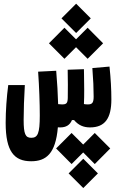

<svg xmlns="http://www.w3.org/2000/svg" viewBox="-20 -667 626 1011"><path d="M144 182.1C221.2 182.1 272.9 144 284.7 3.4C288.6 3.9 292.5 3.9 296.9 3.9C327.1 3.9 347.7 -7.8 358.9 -34.7H370.1C393.6 -6.8 420.9 3.9 454.1 3.9C533.2 3.9 566.4 -44.9 566.4 -143.1C566.4 -196.8 563.5 -250.5 556.6 -316.4L466.3 -308.6C471.2 -247.1 473.1 -199.7 473.1 -159.2C473.1 -127.4 466.8 -117.2 442.9 -117.2C435.5 -117.2 428.2 -117.7 421.9 -119.1C424.3 -164.1 423.3 -223.6 422.4 -277.3C422.4 -286.1 421.9 -294.4 421.9 -302.7L336.4 -299.8C337.4 -247.6 337.9 -191.9 336.9 -150.9C335.9 -124 330.6 -117.2 306.6 -117.2C301.3 -117.2 293.9 -117.7 286.1 -118.7C284.7 -170.4 281.2 -233.9 275.9 -294.4L180.7 -289.6C186.5 -211.4 189.5 -119.6 189.5 -59.1C189.5 36.1 178.7 58.6 144.5 58.6C113.8 58.6 104.5 38.6 104.5 -35.6C104.5 -84.5 106.9 -156.7 110.8 -219.2H23.4C15.1 -156.7 9.8 -82.5 9.8 -20C9.8 131.3 55.2 182.1 144 182.1ZM441.4 -357.4 522.9 -439 441.4 -521 380.4 -460 319.3 -521 237.8 -439 319.3 -357.4 380.4 -418.5ZM479 33.2 418 94.2 356.9 33.2 275.4 114.7 356.9 196.8 418 135.7 479 196.8 560.5 114.7ZM380.9 -493.2 458 -570.3 380.9 -647.5 303.7 -570.3ZM418.5 168.9 341.3 246.1 418.5 323.2 495.6 246.1Z"/></svg>

Font: Cascadia Code PL SemiBold
Style: Regular
Weight: 600
Monospace: yes
Designer: Aaron Bell
Foundry: Saja Typeworks
Version: Version 2404.023